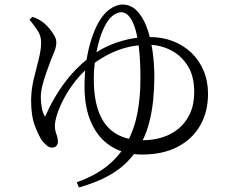

<svg xmlns="http://www.w3.org/2000/svg" viewBox="-20 -776 1040 858"><path d="M111.8 -688.8 125.3 -700.7Q139.7 -696.1 153.2 -688.7Q166.7 -681.4 180.3 -669.7Q189.2 -662.3 201.2 -647.8Q213.3 -633.4 222.5 -617.2Q231.8 -601.1 231.6 -586.7Q231.8 -568.2 223.5 -546.8Q215.1 -525.5 207.6 -508.5Q197.4 -479.9 186.6 -450.2Q175.9 -420.4 169.2 -392.9Q162.4 -365.4 162.4 -340.9Q162.4 -317.2 167 -293.1Q171.6 -269.1 181.4 -254.6Q220.1 -343 273.9 -413.1Q327.8 -483.2 400.3 -534.8Q427.3 -554.6 464.9 -571.5Q502.5 -588.5 549.2 -599.5Q595.9 -610.5 649.3 -610.5Q705.6 -610.5 753.1 -592Q800.6 -573.5 835.6 -539.8Q870.7 -506.1 890.1 -459.7Q909.6 -413.4 909.6 -357.4Q909.6 -275.2 873.8 -214Q838 -152.8 772.3 -119.1Q706.6 -85.4 615.1 -85.4Q535.5 -85.4 477.7 -121.3Q419.8 -157.3 388.8 -225.4Q357.7 -293.5 357.7 -387.9Q357.7 -449.2 365.7 -501.9Q373.7 -554.6 387.5 -597.6Q401.2 -640.5 418.2 -672.1Q442.4 -715.9 471.9 -735.8Q501.4 -755.8 527.2 -755.8Q563.1 -755.8 590 -729.6Q616.8 -703.4 634.4 -657.9Q651.9 -612.3 660.8 -553.6Q669.7 -494.9 669.7 -430.5Q669.7 -383.6 664.4 -328.3Q659.1 -273 643.9 -217.8Q628.7 -162.6 598.6 -115.5Q571.9 -73.9 536.8 -41.5Q501.6 -9.1 452.3 16.2Q403 41.4 332.9 61.8L323.1 38.3Q406.3 8.9 461.3 -36.2Q516.3 -81.3 548.4 -140.5Q580.6 -199.7 594.1 -270.9Q607.6 -342.2 607.6 -424.2Q607.6 -508.9 600.3 -566.1Q593 -623.4 581 -657.5Q568.9 -691.7 553.7 -706.6Q538.4 -721.5 522.4 -721.5Q505.2 -721.5 484.3 -706.4Q463.5 -691.3 445 -652.8Q432 -625.9 421.5 -588.2Q411.1 -550.5 405.1 -507.7Q399.2 -465 399.2 -422.1Q399.2 -330.9 423.6 -270Q448.1 -209.1 497.1 -179.3Q546.2 -149.4 619.2 -149.4Q664.2 -149.4 705 -162.1Q745.9 -174.7 778.1 -201.3Q810.3 -228 829.1 -268.8Q847.9 -309.6 847.9 -365.3Q847.9 -437.7 817.5 -484.1Q787.2 -530.4 741 -552.9Q694.9 -575.5 647.1 -575.5Q575.8 -576.3 512.5 -553.6Q449.2 -530.9 387.6 -484.3Q350.5 -455.7 320.2 -418Q289.9 -380.4 268.9 -341.7Q247.8 -303 236.5 -268.8Q225.2 -234.5 225.2 -213.1Q225.2 -198.4 228.8 -186.8Q232.4 -175.2 235.6 -165.3Q238.8 -155.4 238.8 -142.8Q238.8 -131.3 232 -123.9Q225.3 -116.5 211.3 -116.5Q200.3 -116.5 190.1 -125.1Q179.9 -133.8 170.2 -144.3Q154.5 -165.8 136.7 -211.6Q119 -257.4 119 -325.1Q119 -372.7 130.2 -419.9Q141.4 -467 152.6 -510Q163.8 -552.9 163.8 -586.8Q163.8 -617.5 145.7 -643.2Q127.5 -669 111.8 -688.8Z"/></svg>

Font: Noto Serif HK
Style: Regular
Weight: 200
Designer: Ryoko NISHIZUKA 西塚涼子 (kana & ideographs); Frank Grießhammer (Latin, Greek & Cyrillic); Wenlong ZHANG 张文龙 (bopomofo); San
Foundry: Adobe
Version: Version 2.001;hotconv 1.1.0;makeotfexe 2.6.0